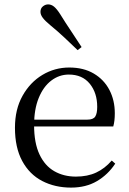

<svg xmlns="http://www.w3.org/2000/svg" viewBox="-20 -838 587 873"><path d="M303 15Q230 15 172 -15Q114 -45 81 -106Q48 -167 48 -257Q48 -341 82.5 -402.5Q117 -464 173 -497.5Q229 -531 295 -531Q360 -531 406.5 -503.5Q453 -476 477.5 -429Q502 -382 502 -323Q502 -287 495 -263H87V-294H377Q404 -294 413 -308Q422 -322 422 -352Q422 -416 388 -457.5Q354 -499 293 -499Q249 -499 213 -471.5Q177 -444 156 -392.5Q135 -341 135 -269Q135 -188 159.5 -136Q184 -84 227 -59.5Q270 -35 325 -35Q378 -35 417.5 -53.5Q457 -72 488 -108L504 -94Q471 -44 421 -14.5Q371 15 303 15ZM351 -624 333 -610Q303 -639 272 -668Q241 -697 208 -724Q185 -743 174.5 -757Q164 -771 164 -784Q164 -800 175 -809Q186 -818 199 -818Q213 -818 225.5 -808Q238 -798 254 -773Q278 -734 303 -697Q328 -660 351 -624Z"/></svg>

Font: Noto Serif KR
Style: Regular
Weight: 400
Designer: Ryoko NISHIZUKA  (kana & ideographs); Frank Grießhammer (Latin, Greek & Cyrillic); Wenlong ZHANG  (bopomofo); Sandoll Co
Foundry: Adobe
Version: Version 2.003-H1;hotconv 1.1.1;makeotfexe 2.6.0